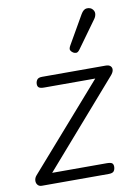

<svg xmlns="http://www.w3.org/2000/svg" viewBox="-87 -838 650 896"><g transform="rotate(-10 238.0 -389.5)"><path d="M37.5 0Q25 0 18 -8.5Q11 -17 11.8 -29.2Q12.5 -41.5 21.5 -52L370 -449.5H128.5Q110 -449.5 103.2 -454.8Q96.5 -460 96.5 -471Q96.5 -482.5 102.8 -491.5Q109 -500.5 127 -500.5H428Q444 -500.5 451.2 -493Q458.5 -485.5 456.8 -474.2Q455 -463 444.5 -451L95.5 -51H353.5Q372.5 -51 379 -46Q385.5 -41 385.5 -29.5Q385.5 -17 379.5 -8.5Q373.5 0 354.5 0ZM289.5 -587Q281.5 -592 277.5 -599.5Q273.5 -607 282.5 -622.5L359.5 -756.5Q372 -778 387.2 -778.8Q402.5 -779.5 411.5 -772Q423 -761.5 422.5 -748.8Q422 -736 413.5 -724L321 -596Q312 -583.5 304.2 -583.2Q296.5 -583 289.5 -587Z"/></g></svg>

Font: Edu VIC WA NT Hand
Style: Regular
Weight: 400
Designer: Tina and Corey Anderson, Eben Sorkin, Mirko Velimirovic
Foundry: Google for Education
Version: Version 1.000